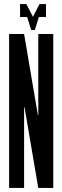

<svg xmlns="http://www.w3.org/2000/svg" viewBox="-20 -928 308 948"><path d="M172 -844 152 -780H134L114 -844H79V-908H110L143 -845L175 -908H207V-844ZM169 0 101 -399H99V0H25V-760H99L167 -360H169V-760H243V0Z"/></svg>

Font: Commune Nuit Debout
Style: Regular
Weight: 400
Designer: Sébastien Marchal
Foundry: Sébastien Marchal
Version: Version 1.003;PS 1.3;hotconv 1.0.88;makeotf.lib2.5.647800